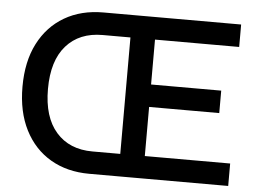

<svg xmlns="http://www.w3.org/2000/svg" viewBox="-50 -754 1100 818"><g transform="rotate(5 500.0 -345.0)"><path d="M360 0Q265 0 194 -41.5Q123 -83 83.5 -160.5Q44 -238 44 -345Q44 -453 83.5 -530Q123 -607 194 -648.5Q265 -690 360 -690H505V-594H365Q266 -594 209.5 -530Q153 -466 153 -345Q153 -225 209.5 -160.5Q266 -96 365 -96H505V0ZM534 0V-96H954V0ZM484 0V-690H589V0ZM534 -306V-402H889V-306ZM534 -594V-690H949V-594Z"/></g></svg>

Font: Radio Canada Big
Style: Regular
Weight: 400
Designer: Étienne Aubert Bonn
Foundry: Coppers and Brasses
Version: Version 1.001